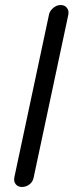

<svg xmlns="http://www.w3.org/2000/svg" viewBox="-20 -745 293 764"><path d="M175 -687Q178 -702 192 -713.5Q206 -725 221 -725Q238 -725 246.5 -713.5Q255 -702 252 -687L114 -39Q111 -22 97.5 -11.5Q84 -1 67 -1Q52 -1 43 -11.5Q34 -22 37 -39Z"/></svg>

Font: VDS Compensated
Style: Light Italic
Weight: 300
Italic angle: -12°
Designer: artmaker
Foundry: artmaker
Version: Version 1.000 2012 initial release